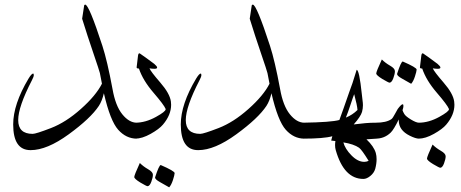

<svg xmlns="http://www.w3.org/2000/svg" viewBox="-20 -595 1980 824"><path d="M566.9 0Q521.5 0 487.3 -38.1Q453.1 -76.2 425.8 -194.8Q418 -161.6 404.3 -140.6Q368.7 -86.9 274.9 -18.6Q181.6 49.3 111.8 49.3H110.8Q36.6 49.3 36.6 -61Q36.6 -147.5 102.5 -257.8Q115.7 -279.3 122.1 -279.3Q125 -279.3 125 -272.5Q125 -265.6 116.7 -250Q58.1 -136.7 58.1 -79.6Q58.1 -20.5 120.1 -20.5Q134.3 -20.5 198.7 -45.4Q263.2 -70.3 327.1 -127.4Q391.6 -184.6 417.5 -235.8L408.7 -281.2Q406.2 -292 380.9 -366.2Q355.5 -440.4 332.5 -514.6L341.3 -572.3Q343.3 -575.2 345.7 -575.2Q361.8 -575.2 419.4 -398.4Q440.4 -334 462.9 -212.9Q475.6 -140.6 504.9 -104.5Q534.2 -68.4 566.9 -68.4Z M560.5 0V-68.4Q604.5 -68.4 649.4 -93.3Q690.9 -116.2 690.9 -126V-127.4Q684.1 -144.5 638.7 -197.3Q593.3 -250 576.2 -300.8Q566.4 -300.8 566.4 -305.7V-306.2Q568.4 -324.7 572.3 -356Q573.7 -366.2 578.1 -366.2Q579.6 -366.2 582 -364.3Q606.9 -347.2 642.1 -320.8Q654.3 -310.5 654.3 -305.2Q654.3 -299.8 643.1 -299.8Q631.8 -299.8 621.6 -301.8Q626 -289.1 667.5 -241.2Q709 -193.4 713.4 -159.2Q714.4 -152.3 714.4 -145.5Q714.4 -101.6 679.2 -60.1Q663.1 -41 626.5 -20.5Q589.8 0 560.5 0ZM613.3 204.1Q608.9 204.1 582.5 188.5Q556.2 172.4 556.2 164.6Q556.2 156.7 580.1 104.5Q595.2 119.6 615.7 131.3Q636.2 143.1 636.2 154.8Q636.2 166.5 629.4 185.1Q622.6 203.6 613.3 204.1ZM729.5 147.9Q729 156.7 722.2 177.7Q715.3 198.7 706.1 209Q688 198.7 666.5 186.5Q645.5 174.8 645.5 167V166.5Q662.6 113.3 669.9 113.3Q729.5 139.2 729.5 147.9Z M1286.1 0Q1240.7 0 1206.5 -38.1Q1172.4 -76.2 1145 -194.8Q1137.2 -161.6 1123.5 -140.6Q1087.9 -86.9 994.1 -18.6Q900.9 49.3 831.1 49.3H830.1Q755.9 49.3 755.9 -61Q755.9 -147.5 821.8 -257.8Q835 -279.3 841.3 -279.3Q844.2 -279.3 844.2 -272.5Q844.2 -265.6 835.9 -250Q777.3 -136.7 777.3 -79.6Q777.3 -20.5 839.4 -20.5Q853.5 -20.5 918 -45.4Q982.4 -70.3 1046.4 -127.4Q1110.8 -184.6 1136.7 -235.8L1127.9 -281.2Q1125.5 -292 1100.1 -366.2Q1074.7 -440.4 1051.8 -514.6L1060.5 -572.3Q1062.5 -575.2 1064.9 -575.2Q1081.1 -575.2 1138.7 -398.4Q1159.7 -334 1182.1 -212.9Q1194.8 -140.6 1224.1 -104.5Q1253.4 -68.4 1286.1 -68.4Z M1543 99.6Q1553.2 99.6 1562 95.2Q1532.7 47.4 1521 39.1Q1498.5 23.4 1453.6 16.1Q1460.9 43.9 1488.3 71.8Q1515.6 99.6 1543 99.6ZM1514.2 -123Q1513.2 -142.1 1500 -190.9Q1495.6 -180.2 1484.4 -146Q1473.1 -111.8 1464.4 -90.3Q1493.2 -102.1 1514.2 -123ZM1539.6 172.9Q1456.1 172.9 1420.9 49.3Q1418 39.6 1418 27.8Q1418 19.5 1419.4 10.3Q1413.6 9.8 1401.4 8.3L1406.2 -10.3Q1369.6 0 1280.3 0V-68.4Q1402.3 -70.3 1436.5 -80.1Q1451.2 -119.6 1479 -200.2Q1490.7 -229 1510.7 -295.4Q1522 -294.4 1532.7 -191.9Q1535.2 -172.9 1537.1 -153.8Q1537.6 -148.9 1537.6 -143.6Q1537.6 -129.4 1533.7 -114.7Q1527.8 -94.7 1498 -61Q1554.2 -68.4 1588.9 -68.4H1596.7V0L1552.7 2.9Q1584.5 33.2 1592.8 61.5Q1596.2 73.7 1596.2 88.4Q1596.2 107.4 1590.3 129.9Q1585 147.5 1569.3 160.2Q1553.7 172.9 1539.6 172.9Z M1778.3 0Q1763.7 0 1738.3 -12.7Q1691.4 -36.1 1691.4 -77.6V-82.5Q1669.9 -38.6 1656.7 -25.9Q1629.9 0 1592.3 0V-68.4Q1638.2 -68.4 1660.2 -84Q1665.5 -87.9 1675.3 -106.4Q1685.1 -125 1687 -127.4Q1702.1 -147.5 1708 -147.5Q1711.4 -147.5 1711.4 -140.1Q1711.4 -133.3 1707.5 -122.1Q1709.5 -115.2 1715.3 -105.5Q1721.2 -95.7 1743.7 -82Q1766.1 -68.4 1778.3 -68.4ZM1651.9 -240.2Q1647.5 -240.2 1621.1 -255.9Q1594.7 -272 1594.7 -279.8Q1594.7 -287.6 1618.7 -339.8Q1633.8 -324.7 1654.3 -313Q1674.8 -301.3 1674.8 -289.6Q1674.8 -277.8 1668 -259.3Q1661.1 -240.7 1651.9 -240.2ZM1768.1 -296.4Q1767.6 -287.6 1760.7 -266.6Q1753.9 -245.6 1744.6 -235.4Q1726.6 -245.6 1705.1 -257.8Q1684.1 -269.5 1684.1 -277.3V-277.8Q1701.2 -331.1 1708.5 -331.1Q1768.1 -305.2 1768.1 -296.4Z M1776.4 0V-68.4Q1820.3 -68.4 1865.2 -93.3Q1906.7 -116.2 1906.7 -126V-127.4Q1899.9 -144.5 1854.5 -197.3Q1809.1 -250 1792 -300.8Q1782.2 -300.8 1782.2 -305.7V-306.2Q1784.2 -324.7 1788.1 -356Q1789.6 -366.2 1793.9 -366.2Q1795.4 -366.2 1797.9 -364.3Q1822.8 -347.2 1857.9 -320.8Q1870.1 -310.5 1870.1 -305.2Q1870.1 -299.8 1858.9 -299.8Q1847.7 -299.8 1837.4 -301.8Q1841.8 -289.1 1883.3 -241.2Q1924.8 -193.4 1929.2 -159.2Q1930.2 -152.3 1930.2 -145.5Q1930.2 -101.6 1895 -60.1Q1878.9 -41 1842.3 -20.5Q1805.7 0 1776.4 0ZM1869.6 125Q1865.2 125 1838.9 109.4Q1812.5 93.3 1812.5 85.4Q1812.5 77.6 1836.4 25.4Q1851.6 40.5 1872.1 52.2Q1892.6 64 1892.6 75.7Q1892.6 87.4 1885.7 106Q1878.9 124.5 1869.6 125Z"/></svg>

Font: DimaThulth2
Style: Regular
Weight: 400
Designer: R.Balvardi
Foundry: R.Balvardi (R.Balvardi@gmail.com)
Version: Version 1.00;November 13, 2018;FontCreator 11.5.0.2427 64-bi